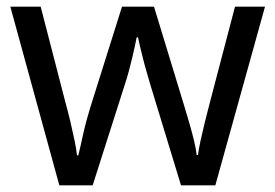

<svg xmlns="http://www.w3.org/2000/svg" viewBox="-20 -557 826 576"><path d="M431 -303Q425 -324 419 -344.5Q413 -365 408.5 -383.5Q404 -402 400 -418Q396 -434 394 -445H390Q388 -434 384.5 -418Q381 -402 376.5 -383Q372 -364 366.5 -343.5Q361 -323 354 -302L258 -1H158L11 -537H102L176 -251Q184 -222 191 -192.5Q198 -163 203.5 -136.5Q209 -110 211 -91H215Q218 -103 222 -121Q226 -139 230.5 -159Q235 -179 240.5 -199Q246 -219 251 -235L346 -537H442L534 -235Q541 -212 548.5 -186Q556 -160 562 -135.5Q568 -111 570 -92H574Q576 -109 581.5 -134.5Q587 -160 594.5 -190.5Q602 -221 610 -251L685 -537H775L626 -1H523Z"/></svg>

Font: Noto Sans Georgian
Style: Regular
Weight: 400
Designer: Monotype Design Team, Akaki Razmadze
Foundry: Google LLC
Version: Version 2.002